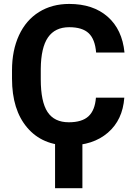

<svg xmlns="http://www.w3.org/2000/svg" viewBox="-20 -741 694 991"><path d="M42 0ZM621.6 -236.8Q613.3 -122.1 536.9 -56.2Q460.4 9.8 335.4 9.8Q198.7 9.8 120.4 -82.3Q42 -174.3 42 -335V-378.4Q42 -481 78.1 -559.1Q114.3 -637.2 181.4 -679Q248.5 -720.7 337.4 -720.7Q460.4 -720.7 535.6 -654.8Q610.8 -588.9 622.6 -469.7H476.1Q470.7 -538.6 437.7 -569.6Q404.8 -600.6 337.4 -600.6Q264.2 -600.6 227.8 -548.1Q191.4 -495.6 190.4 -385.3V-331.5Q190.4 -216.3 225.3 -163.1Q260.3 -109.9 335.4 -109.9Q403.3 -109.9 436.8 -140.9Q470.2 -171.9 475.1 -236.8ZM405.3 230.5H264.2V-43.9H405.3Z"/></svg>

Font: Roboto-o
Style: o-Bold
Weight: 700
Designer: Google
Version: Version 2.134; 2016; ttfautohint (v1.6)